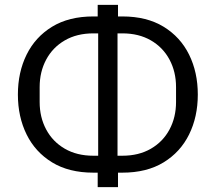

<svg xmlns="http://www.w3.org/2000/svg" viewBox="-20 -745 892 794"><path d="M384 29V-31H366Q265 -31 195.5 -73.5Q126 -116 90 -189Q54 -262 54 -354Q54 -446 90 -519Q126 -592 195.5 -634.5Q265 -677 366 -677H384V-725H468V-677H486Q587 -677 656.5 -634.5Q726 -592 762 -519Q798 -446 798 -354Q798 -262 762 -189Q726 -116 656.5 -73.5Q587 -31 486 -31H468V29ZM386 -101V-607H366Q298 -607 248 -578Q198 -549 171 -498.5Q144 -448 144 -385V-323Q144 -260 171 -209.5Q198 -159 248 -130Q298 -101 366 -101ZM466 -101H486Q554 -101 604 -130Q654 -159 681 -209.5Q708 -260 708 -323V-385Q708 -448 681 -498.5Q654 -549 604 -578Q554 -607 486 -607H466Z"/></svg>

Font: IBM Plex Sans
Style: Regular
Weight: 400
Designer: Mike Abbink, Paul van der Laan, Pieter van Rosmalen
Foundry: Bold Monday
Version: Version 3.201